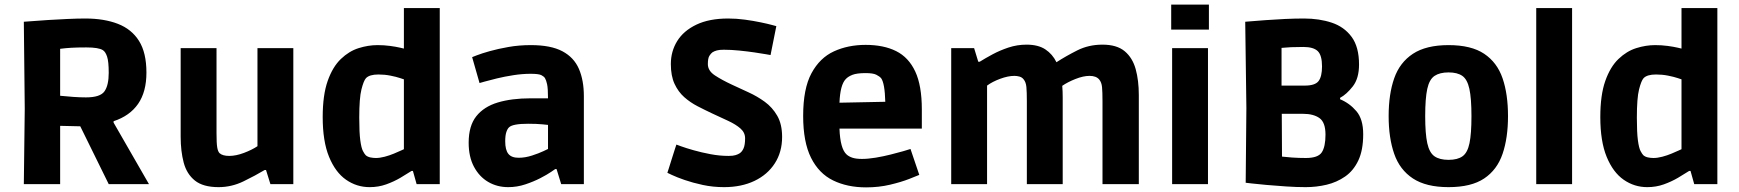

<svg xmlns="http://www.w3.org/2000/svg" viewBox="-20 -796 7518 830"><path d="M83 0 87 -326 83 -702Q89 -702 118 -704.5Q147 -707 188 -709.5Q229 -712 272 -714Q315 -716 349 -716Q430 -716 489.5 -693Q549 -670 581 -619Q613 -568 613 -482Q613 -399 577 -347Q541 -295 471 -272V-266L624 0H450L327 -250L240 -252V0ZM352 -375Q413 -375 431.5 -401Q450 -427 450 -481Q450 -530 443 -551Q436 -572 425 -579Q407 -591 353 -591Q313 -591 288 -589.5Q263 -588 240 -585V-382Q269 -379 298 -377Q327 -375 352 -375Z M925 13Q858 13 822.5 -15.5Q787 -44 774 -93.5Q761 -143 761 -205V-588H916V-220Q916 -177 919 -159Q922 -141 929 -134Q942 -122 971 -122Q1000 -122 1034.5 -135Q1069 -148 1093 -164V-588H1248V0H1149L1130 -61H1124Q1084 -37 1032.5 -12Q981 13 925 13Z M1578 13Q1522 13 1476 -19Q1430 -51 1402.5 -118Q1375 -185 1375 -290Q1375 -385 1396.5 -446Q1418 -507 1453.5 -541Q1489 -575 1530.5 -588Q1572 -601 1612 -601Q1640 -601 1666 -597.5Q1692 -594 1709 -590Q1726 -586 1726 -586V-761H1881V0H1781L1765 -57H1759Q1739 -44 1711 -27.5Q1683 -11 1649.5 1Q1616 13 1578 13ZM1605 -113Q1622 -113 1643 -118.5Q1664 -124 1683 -132Q1702 -140 1714 -145.5Q1726 -151 1726 -151V-453Q1726 -453 1709.5 -458.5Q1693 -464 1668 -469Q1643 -474 1616 -474Q1577 -474 1562 -458Q1552 -447 1542.5 -409.5Q1533 -372 1533 -287Q1533 -223 1537.5 -189.5Q1542 -156 1549 -143Q1556 -130 1561 -125Q1569 -118 1581 -115.5Q1593 -113 1605 -113Z M2177 13Q2129 13 2090.5 -9.5Q2052 -32 2029 -75Q2006 -118 2006 -179Q2006 -252 2039 -293.5Q2072 -335 2132 -353Q2192 -371 2274 -371H2349Q2349 -414 2345 -432Q2341 -450 2336 -458Q2332 -465 2320.5 -471Q2309 -477 2274 -477Q2238 -477 2199.5 -471Q2161 -465 2128 -457Q2095 -449 2074 -443Q2053 -437 2053 -437L2021 -549Q2021 -549 2041.5 -557Q2062 -565 2097.5 -575Q2133 -585 2178.5 -593Q2224 -601 2275 -601Q2361 -601 2411 -574.5Q2461 -548 2482.5 -498.5Q2504 -449 2504 -380V0H2406L2386 -65H2380Q2380 -65 2362.5 -53Q2345 -41 2316 -26Q2287 -11 2251 1Q2215 13 2177 13ZM2222 -114Q2250 -114 2279.5 -123.5Q2309 -133 2329 -142.5Q2349 -152 2349 -152V-256Q2349 -256 2325 -258.5Q2301 -261 2263 -261Q2197 -261 2181 -246Q2174 -240 2169 -225.5Q2164 -211 2164 -185Q2164 -148 2177.5 -131Q2191 -114 2222 -114Z M3110 13Q3062 13 3018 3.5Q2974 -6 2939.5 -18Q2905 -30 2885 -39.5Q2865 -49 2865 -49Q2865 -49 2871 -67.5Q2877 -86 2884.5 -110.5Q2892 -135 2898 -153Q2904 -171 2904 -171Q2904 -171 2924.5 -163.5Q2945 -156 2978.5 -146.5Q3012 -137 3051.5 -129.5Q3091 -122 3130 -122Q3149 -122 3160 -125.5Q3171 -129 3177 -133Q3188 -140 3194.5 -155Q3201 -170 3201 -198Q3201 -223 3181 -240.5Q3161 -258 3129 -273Q3097 -288 3060 -305Q3028 -320 2996 -336.5Q2964 -353 2938 -376Q2912 -399 2896 -433.5Q2880 -468 2880 -519Q2880 -574 2907.5 -618.5Q2935 -663 2990.5 -689.5Q3046 -716 3128 -716Q3164 -716 3200.5 -711Q3237 -706 3268 -699.5Q3299 -693 3317.5 -688Q3336 -683 3336 -683L3311 -558Q3311 -558 3291.5 -561.5Q3272 -565 3241 -569.5Q3210 -574 3175 -577.5Q3140 -581 3109 -581Q3090 -581 3079 -578Q3068 -575 3060 -570Q3053 -565 3046.5 -554.5Q3040 -544 3040 -519Q3040 -490 3070.5 -470Q3101 -450 3144 -430Q3178 -414 3215.5 -397Q3253 -380 3286 -356Q3319 -332 3340 -295.5Q3361 -259 3361 -204Q3361 -139 3329.5 -90Q3298 -41 3241.5 -14Q3185 13 3110 13Z M3724 14Q3643 14 3581.5 -16Q3520 -46 3486 -114Q3452 -182 3452 -295Q3452 -413 3488 -479.5Q3524 -546 3585 -574Q3646 -602 3722 -602Q3800 -602 3854 -575Q3908 -548 3936.5 -487Q3965 -426 3965 -323V-240H3609Q3612 -153 3640 -128Q3650 -119 3665.5 -114Q3681 -109 3706 -109Q3733 -109 3766 -114.5Q3799 -120 3830.5 -128Q3862 -136 3885 -142.5Q3908 -149 3916 -152L3954 -40Q3945 -36 3910.5 -22.5Q3876 -9 3827.5 2.5Q3779 14 3724 14ZM3636 -454Q3612 -429 3609 -352L3807 -356Q3805 -436 3789 -458Q3782 -466 3768 -473Q3754 -480 3722 -480Q3684 -480 3665 -472.5Q3646 -465 3636 -454Z M4092 0V-588H4191L4209 -529H4215Q4239 -544 4270.5 -561Q4302 -578 4339.5 -590.5Q4377 -603 4418 -603Q4468 -603 4499 -582.5Q4530 -562 4547 -527Q4587 -553 4636.5 -578Q4686 -603 4746 -603Q4808 -603 4842 -574.5Q4876 -546 4889.5 -497Q4903 -448 4903 -385V0H4746V-358Q4746 -399 4744 -419.5Q4742 -440 4732 -452Q4719 -468 4690 -468Q4663 -468 4629 -454.5Q4595 -441 4572 -425Q4573 -413 4573.5 -400.5Q4574 -388 4574 -375V0H4419V-358Q4419 -399 4417 -420Q4415 -441 4405 -453Q4398 -462 4387 -465Q4376 -468 4365 -468Q4338 -468 4304 -455.5Q4270 -443 4247 -426V0Z M5043 -668V-776H5206V-668ZM5047 0V-588H5202V0Z M5624 13Q5585 13 5540 10Q5495 7 5455.5 3.5Q5416 0 5390.5 -3Q5365 -6 5365 -6L5368 -329L5363 -702Q5363 -702 5388 -704Q5413 -706 5452 -709Q5491 -712 5535 -714Q5579 -716 5617 -716Q5683 -716 5737 -698Q5791 -680 5823 -636.5Q5855 -593 5855 -517Q5855 -457 5828 -422.5Q5801 -388 5773 -373V-367Q5814 -350 5843.5 -315.5Q5873 -281 5873 -216Q5873 -147 5852 -102.5Q5831 -58 5795 -33Q5759 -8 5715 2.5Q5671 13 5624 13ZM5621 -426Q5665 -426 5680 -445.5Q5695 -465 5695 -509Q5695 -557 5676.5 -575Q5658 -593 5614 -593Q5582 -593 5561 -592Q5540 -591 5520 -589V-426ZM5625 -113Q5678 -113 5694 -137.5Q5710 -162 5710 -214Q5710 -267 5684 -285.5Q5658 -304 5613 -304H5521L5522 -119Q5537 -117 5565.5 -115Q5594 -113 5625 -113Z M6242 13Q6145 13 6088 -24.5Q6031 -62 6007 -131Q5983 -200 5983 -294Q5983 -389 6007 -457.5Q6031 -526 6088 -563.5Q6145 -601 6242 -601Q6340 -601 6396 -563.5Q6452 -526 6475.5 -457.5Q6499 -389 6499 -294Q6499 -200 6475.5 -131Q6452 -62 6396 -24.5Q6340 13 6242 13ZM6242 -105Q6281 -105 6302.5 -120.5Q6324 -136 6332.5 -177Q6341 -218 6341 -294Q6341 -371 6332 -412Q6323 -453 6301.5 -468Q6280 -483 6242 -483Q6204 -483 6181.5 -468Q6159 -453 6150 -412Q6141 -371 6141 -294Q6141 -218 6150 -177Q6159 -136 6181 -120.5Q6203 -105 6242 -105Z M6621 0V-761H6776V0Z M7101 13Q7045 13 6999 -19Q6953 -51 6925.5 -118Q6898 -185 6898 -290Q6898 -385 6919.5 -446Q6941 -507 6976.5 -541Q7012 -575 7053.5 -588Q7095 -601 7135 -601Q7163 -601 7189 -597.5Q7215 -594 7232 -590Q7249 -586 7249 -586V-761H7404V0H7304L7288 -57H7282Q7262 -44 7234 -27.5Q7206 -11 7172.5 1Q7139 13 7101 13ZM7128 -113Q7145 -113 7166 -118.5Q7187 -124 7206 -132Q7225 -140 7237 -145.5Q7249 -151 7249 -151V-453Q7249 -453 7232.5 -458.5Q7216 -464 7191 -469Q7166 -474 7139 -474Q7100 -474 7085 -458Q7075 -447 7065.5 -409.5Q7056 -372 7056 -287Q7056 -223 7060.5 -189.5Q7065 -156 7072 -143Q7079 -130 7084 -125Q7092 -118 7104 -115.5Q7116 -113 7128 -113Z"/></svg>

Font: Ruda SemiBold
Style: Bold
Weight: 900
Designer: Mariela Monsalve and Angelina Sanchez
Foundry: Mariela Monsalve and Angelina Sanchez
Version: Version 2.000